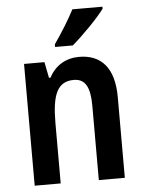

<svg xmlns="http://www.w3.org/2000/svg" viewBox="-54 -809 640 853"><g transform="rotate(-5 266.0 -383.0)"><path d="M435 -757V-766H301C278 -721 244 -667 210 -618V-606H289C335 -645 407 -718 435 -757ZM312 -553C254 -553 205 -525 178 -472H171L157 -543H66V0H182V-268C182 -397 207 -453 280 -453C332 -453 352 -412 352 -332V0H468V-360C468 -490 411 -553 312 -553Z"/></g></svg>

Font: Noto Sans Armenian Condensed SemiBold
Style: Regular
Weight: 600
Width: 3
Designer: Monotype Design Team
Foundry: Monotype Imaging Inc.
Version: Version 2.008